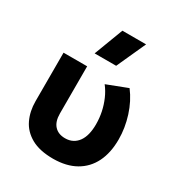

<svg xmlns="http://www.w3.org/2000/svg" viewBox="-182 -888 961 1028"><g transform="rotate(30 298.0 -374.0)"><path d="M296.5 15Q212.5 15 160.5 -14.2Q108.5 -43.5 84.8 -93.2Q61 -143 61 -205V-505H207V-213.5Q207 -163.5 230.8 -137.8Q254.5 -112 296.5 -112Q323 -112 343 -122.5Q363 -133 376.5 -152Q390 -171 396.8 -198.2Q403.5 -225.5 403.5 -259Q403.5 -298 395.8 -335Q388 -372 373.2 -406Q358.5 -440 336 -469L462 -517.5Q504 -462.5 526.5 -391.5Q549 -320.5 549 -250Q549 -167.5 519.8 -108.5Q490.5 -49.5 434.2 -17.5Q378 14.5 296.5 15ZM207 -585 275 -764.5H421.5L340 -585Z"/></g></svg>

Font: Geologica Roman SemiBold
Style: Regular
Weight: 600
Designer: Sindre Bremnes, Frode Helland
Foundry: Monokrom Skriftforlag AS
Version: Version 1.010;gftools[0.9.28]